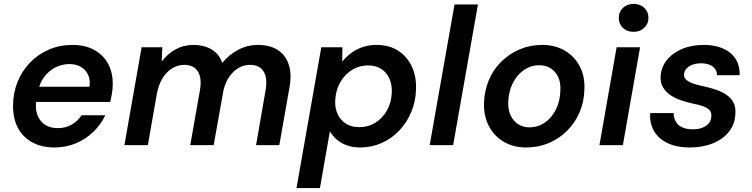

<svg xmlns="http://www.w3.org/2000/svg" viewBox="-20 -743 3852 983"><path d="M259 12Q193 12 144 -15Q95 -42 70 -91.5Q45 -141 47 -208Q48 -271 71 -326.5Q94 -382 134.5 -423.5Q175 -465 230 -489Q285 -513 351 -513Q418 -513 465 -486Q512 -459 535.5 -412.5Q559 -366 557 -308Q557 -286 553 -263Q549 -240 544 -221H133L147 -299H438Q443 -336 430.5 -361.5Q418 -387 393.5 -401Q369 -415 335 -415Q298 -415 264 -398Q230 -381 205.5 -348Q181 -315 172 -265L167 -236Q159 -192 170 -158.5Q181 -125 208 -106Q235 -87 276 -87Q317 -87 348 -105.5Q379 -124 398 -153H519Q497 -106 458.5 -68.5Q420 -31 369 -9.5Q318 12 259 12Z M617 0 705 -501H811L808 -428Q837 -467 878.5 -490Q920 -513 970 -513Q1007 -513 1036.5 -502.5Q1066 -492 1087 -471.5Q1108 -451 1118 -421Q1152 -463 1199.5 -488Q1247 -513 1300 -513Q1361 -513 1401.5 -487.5Q1442 -462 1458.5 -412Q1475 -362 1461 -289L1410 0H1291L1339 -277Q1351 -342 1330 -376.5Q1309 -411 1260 -411Q1229 -411 1202 -395.5Q1175 -380 1154.5 -351Q1134 -322 1124 -280L1074 0H954L1003 -277Q1015 -342 993.5 -376.5Q972 -411 923 -411Q891 -411 862 -393.5Q833 -376 812.5 -343Q792 -310 783 -263L737 0Z M1498 220 1625 -501H1733L1732 -428Q1752 -452 1778 -471.5Q1804 -491 1836.5 -502Q1869 -513 1909 -513Q1973 -513 2018.5 -483.5Q2064 -454 2088 -403.5Q2112 -353 2110 -289Q2109 -226 2086.5 -171.5Q2064 -117 2025 -75.5Q1986 -34 1934.5 -11Q1883 12 1823 12Q1786 12 1755.5 1Q1725 -10 1703.5 -29Q1682 -48 1669 -71L1618 220ZM1818 -92Q1866 -92 1903 -115.5Q1940 -139 1962.5 -180Q1985 -221 1986 -273Q1987 -311 1973 -342Q1959 -373 1931.5 -390.5Q1904 -408 1866 -408Q1818 -408 1780.5 -384Q1743 -360 1720.5 -319Q1698 -278 1696 -225Q1695 -186 1710 -156Q1725 -126 1752.5 -109Q1780 -92 1818 -92Z M2180 0 2307 -720H2427L2300 0Z M2674 12Q2608 12 2558.5 -17.5Q2509 -47 2482.5 -98.5Q2456 -150 2458 -216Q2460 -279 2483 -333.5Q2506 -388 2547 -428Q2588 -468 2641 -490.5Q2694 -513 2756 -513Q2822 -513 2871.5 -484Q2921 -455 2948 -404Q2975 -353 2972 -286Q2971 -223 2947.5 -168.5Q2924 -114 2883.5 -73.5Q2843 -33 2789.5 -10.5Q2736 12 2674 12ZM2690 -91Q2734 -91 2769.5 -115.5Q2805 -140 2826.5 -183Q2848 -226 2849 -281Q2851 -322 2837 -350.5Q2823 -379 2798 -394Q2773 -409 2741 -409Q2698 -409 2662.5 -384.5Q2627 -360 2605.5 -317.5Q2584 -275 2582 -220Q2581 -179 2595 -150.5Q2609 -122 2634 -106.5Q2659 -91 2690 -91Z M3049 0 3137 -501H3257L3169 0ZM3224 -580Q3190 -580 3169 -600.5Q3148 -621 3148 -651Q3148 -682 3169 -702.5Q3190 -723 3224 -723Q3257 -723 3278.5 -703Q3300 -683 3300 -651Q3300 -621 3278 -600.5Q3256 -580 3224 -580Z M3512 12Q3444 12 3397.5 -10.5Q3351 -33 3328 -73Q3305 -113 3309 -164H3429Q3429 -141 3439 -122Q3449 -103 3471 -92Q3493 -81 3527 -81Q3557 -81 3578 -90Q3599 -99 3610.5 -114Q3622 -129 3622 -150Q3623 -169 3611.5 -180.5Q3600 -192 3579 -199.5Q3558 -207 3530 -212Q3498 -219 3467 -229.5Q3436 -240 3412.5 -256Q3389 -272 3375 -295Q3361 -318 3362 -349Q3364 -397 3392.5 -433.5Q3421 -470 3470 -491.5Q3519 -513 3582 -513Q3670 -513 3719.5 -471.5Q3769 -430 3767 -358H3651Q3651 -386 3629 -402.5Q3607 -419 3569 -419Q3531 -419 3507 -402.5Q3483 -386 3482 -362Q3481 -346 3493 -335Q3505 -324 3527 -316Q3549 -308 3579 -302Q3616 -294 3646.5 -283.5Q3677 -273 3700 -257Q3723 -241 3735 -218.5Q3747 -196 3745 -164Q3744 -110 3713.5 -70.5Q3683 -31 3630.5 -9.5Q3578 12 3512 12Z"/></svg>

Font: DM Sans 18pt SemiBold
Style: Italic
Weight: 600
Italic angle: -10°
Designer: Colophon Foundry, Jonny Pinhorn
Foundry: Colophon Foundry
Version: Version 4.004;gftools[0.9.30]